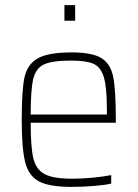

<svg xmlns="http://www.w3.org/2000/svg" viewBox="-20 -723 538 751"><path d="M433 -243H100Q100 -147 110.5 -103.5Q121 -60 154.5 -42Q188 -24 263 -24Q299 -24 342 -28Q385 -32 415 -38V-5Q390 1 346.5 4.5Q303 8 259 8Q173 8 132.5 -13.5Q92 -35 78.5 -88.5Q65 -142 65 -254Q65 -368 75.5 -419Q86 -470 126.5 -494Q167 -518 260 -518Q341 -518 377 -495.5Q413 -473 423 -421.5Q433 -370 433 -256ZM100 -275H398V-296Q398 -382 386 -421.5Q374 -461 345.5 -473.5Q317 -486 258 -486Q184 -486 152 -471Q120 -456 110 -414Q100 -372 100 -275ZM232 -642V-703H274V-642Z"/></svg>

Font: Saira Semi Condensed Thin
Style: Regular
Weight: 100
Width: 4
Designer: Hector Gatti with collaboration of the Omnibus-Type team
Foundry: Omnibus-Type
Version: Version 1.001; ttfautohint (v1.8)